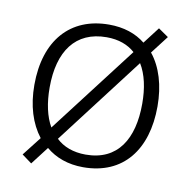

<svg xmlns="http://www.w3.org/2000/svg" viewBox="-70 -631 730 731"><g transform="rotate(10 295.0 -265.5)"><path d="M533 -267C533 -348 512 -417 473 -465L526 -534L487 -561L438 -497C402 -526 355 -542 298 -542C148 -542 57 -439 57 -267C57 -186 78 -120 116 -71L59 2L97 30L150 -39C187 -8 235 10 294 10C449 10 533 -100 533 -267ZM116 -267C116 -408 177 -493 297 -493C344 -493 380 -479 407 -455L149 -118C127 -156 116 -207 116 -267ZM474 -267C474 -131 419 -39 295 -39C247 -39 208 -54 181 -80L439 -418C463 -379 474 -327 474 -267Z"/></g></svg>

Font: Noto Sans Gurmukhi Light
Style: Regular
Weight: 300
Designer: Jelle Bosma - Monotype Design Team
Foundry: Monotype Imaging Inc.
Version: Version 2.004